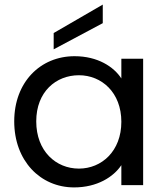

<svg xmlns="http://www.w3.org/2000/svg" viewBox="-20 -807 721 837"><path d="M303 10C404 10 475 -36 509 -87V0H604V-551H509V-465C476 -516 406 -562 305 -562C156 -562 42 -449 42 -278C42 -106 156 10 303 10ZM138 -278C138 -407 224 -479 324 -479C423 -479 509 -404 509 -276C509 -148 423 -72 324 -72C224 -72 138 -148 138 -278ZM214 -592 428 -706V-787L214 -663Z"/></svg>

Font: Malmofest
Style: Regular
Weight: 400
Designer: Jonny Pinhorn (Poppins), Kolossal
Version: Version 1.004;Glyphs 3.1.2 (3151)